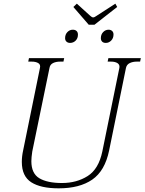

<svg xmlns="http://www.w3.org/2000/svg" viewBox="-20 -1017 788 1047"><path d="M380 -979 399 -997 473 -930Q481 -922 489 -922Q494 -922 504 -929L609 -997L619 -979L495 -882H464ZM335 -809Q335 -829 347.5 -842Q360 -855 377 -855Q390 -855 397.5 -848Q405 -841 405 -828Q405 -808 392.5 -795.5Q380 -783 362 -783Q350 -783 342.5 -790Q335 -797 335 -809ZM530 -809Q530 -829 542.5 -842Q555 -855 572 -855Q584 -855 591.5 -848Q599 -841 599 -829Q599 -809 586.5 -796Q574 -783 557 -783Q544 -783 537 -790Q530 -797 530 -809ZM99 -134Q99 -164 106 -196L198 -647Q202 -665 188.5 -673Q175 -681 153 -681H134L138 -700H330L326 -681H308Q285 -681 269 -673Q253 -665 250 -647L156 -191Q151 -158 151 -138Q151 -71 194.5 -45Q238 -19 318 -19Q398 -19 458 -57Q518 -95 538 -191L631 -647Q634 -664 621 -672.5Q608 -681 586 -681H567L571 -700H748L744 -681H726Q704 -681 687.5 -673Q671 -665 667 -647L575 -196Q552 -85 483 -37.5Q414 10 300 10Q202 10 150.5 -23Q99 -56 99 -134Z"/></svg>

Font: Taviraj ExtraLight
Style: Italic
Weight: 275
Italic angle: -12°
Designer: Katatrad Team
Foundry: CadsonDemak
Version: Version 1.001